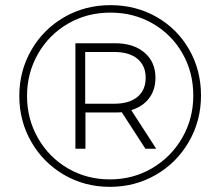

<svg xmlns="http://www.w3.org/2000/svg" viewBox="-20 -723 855 746"><path d="M761 -352Q761 -254 714 -172.5Q667 -91 586 -44Q505 3 407 3Q309 3 228.5 -44Q148 -91 101.5 -172Q55 -253 55 -350Q55 -447 101.5 -528Q148 -609 229 -656Q310 -703 409 -703Q508 -703 588.5 -657Q669 -611 715 -530.5Q761 -450 761 -352ZM731 -352Q731 -442 689 -515.5Q647 -589 573.5 -631.5Q500 -674 409 -674Q318 -674 244 -631Q170 -588 127.5 -513.5Q85 -439 85 -350Q85 -261 127.5 -186.5Q170 -112 243.5 -69Q317 -26 407 -26Q497 -26 571 -69.5Q645 -113 688 -187.5Q731 -262 731 -352ZM490 -295 587 -145H545L453 -287Q445 -286 427 -286H312V-145H273V-555H427Q499 -555 541.5 -518.5Q584 -482 584 -421Q584 -374 559.5 -341.5Q535 -309 490 -295ZM546 -421Q546 -468 514 -494.5Q482 -521 424 -521H311V-320H424Q482 -320 514 -346.5Q546 -373 546 -421Z"/></svg>

Font: Montserrat Atlas Light
Style: Regular
Weight: 300
Designer: Julieta Ulanovsky
Foundry: Julieta Ulanovsky
Version: Version 7.200